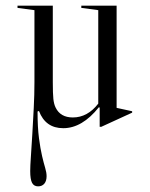

<svg xmlns="http://www.w3.org/2000/svg" viewBox="-20 -444 531 680"><path d="M113 -49Q113 7 118 45Q123 83 129 108.5Q135 134 140 150.5Q145 167 145 180Q145 197 137 206.5Q129 216 115 216Q100 216 93.5 203.5Q87 191 87 162Q87 144 89.5 109Q92 74 94.5 30.5Q97 -13 99.5 -61Q102 -109 102 -153V-408L42 -416V-424H167V-153Q167 -112 169 -93.5Q171 -75 177 -63Q194 -28 238 -28Q290 -28 328 -77V-408L268 -416V-424H393V-62L448 -50V-45L339 5H333V-63L330 -64Q271 10 204 10Q141 10 118 -51Z"/></svg>

Font: Libre Caslon Display
Style: Regular
Weight: 400
Designer: Pablo Impallari, Rodrigo Fuenzalida
Foundry: Pablo Impallari, Rodrigo Fuenzalida
Version: Version 1.002; ttfautohint (v1.5)